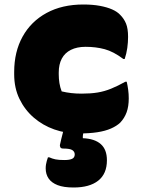

<svg xmlns="http://www.w3.org/2000/svg" viewBox="-20 -580 640 853"><path d="M350 -560Q392 -560 424 -554Q456 -548 478.5 -538Q501 -528 514 -514Q531 -497 540 -475Q549 -453 549 -416Q549 -392 545.5 -367Q542 -342 534 -318H528Q484 -351 445 -361.5Q406 -372 360 -372Q322 -372 295 -358.5Q268 -345 254.5 -319.5Q241 -294 241 -258V-250Q241 -230 244 -211Q247 -192 254 -174Q275 -169 296.5 -166.5Q318 -164 343 -164Q383 -164 413.5 -169Q444 -174 473.5 -186Q503 -198 537 -217H543Q547 -200 549.5 -181Q552 -162 552 -143Q552 -107 542.5 -81Q533 -55 514 -35Q498 -20 473 -9Q448 2 412.5 7.5Q377 13 328 13Q272 13 221 -5Q170 -23 130 -57.5Q90 -92 66.5 -140.5Q43 -189 43 -250V-260Q43 -350 80.5 -417.5Q118 -485 187 -522.5Q256 -560 350 -560ZM365 -80Q362 -68 359.5 -53.5Q357 -39 355 -24Q353 -9 351 3.5Q349 16 348 24V34Q400 36 427.5 60Q455 84 455 132Q455 192 416.5 222.5Q378 253 307 253Q263 253 236 242.5Q209 232 196 213Q183 194 183 168Q183 158 184.5 150Q186 142 188 134.5Q190 127 193 119H199Q212 125 226.5 128Q241 131 266 131Q289 131 300.5 125.5Q312 120 312 106Q312 94 301.5 87Q291 80 262 80Q251 80 248.5 75Q246 70 246 65Q248 56 252 38.5Q256 21 261.5 1Q267 -19 273.5 -37Q280 -55 287 -65Q290 -71 297 -74Q304 -77 319.5 -78.5Q335 -80 365 -80Z"/></svg>

Font: Recursive Monospace Casual Black
Style: Regular
Weight: 900
Version: Version 1.047